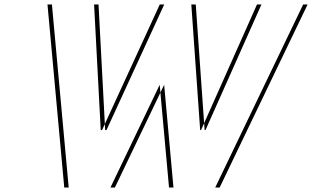

<svg xmlns="http://www.w3.org/2000/svg" viewBox="-20 -845 1406 865"><path d="M741.5 0H949.5L1345.9 -825H1137.9L885.8 -259H881.8L841.9 -825H699.9L439.8 -259H433.8L403.9 -825H193.9L269.5 0H477.5L699.5 -463ZM761.5 0 719.5 -463 497.5 0H289.5L213.9 -825H423.9L453.8 -259H459.8L719.9 -825H861.9L901.8 -259H905.8L1157.9 -825H1365.9L969.5 0Z"/></svg>

Font: Hussar Plate
Style: Obl
Weight: 700
Foundry: Cannot Into Space Fonts
Version: Version 0.798247